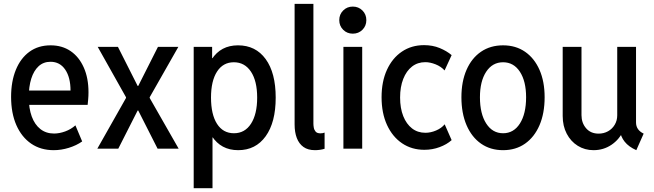

<svg xmlns="http://www.w3.org/2000/svg" viewBox="-20 -772 3394 997"><path d="M258.8 7.8Q191.4 7.8 141.8 -26.1Q92.3 -60.1 64.9 -122.3Q37.6 -184.6 37.6 -269Q37.6 -349.1 62.3 -409.4Q86.9 -469.7 132.8 -503.2Q178.7 -536.6 242.7 -536.6Q302.7 -536.6 346.7 -506.6Q390.6 -476.6 415 -421.6Q439.5 -366.7 439.5 -293Q439.5 -273.9 438 -257.3Q436.5 -240.7 435.1 -227.5H112.8V-301.8H346.2Q346.2 -370.1 318.6 -410.6Q291 -451.2 242.2 -451.2Q205.6 -451.2 180.4 -428Q155.3 -404.8 142.3 -363.5Q129.4 -322.3 129.4 -267.6Q129.4 -209.5 144.8 -167.2Q160.2 -125 189.7 -101.8Q219.2 -78.6 260.7 -78.6Q288.6 -78.6 318.6 -89.6Q348.6 -100.6 371.6 -121.1L406.7 -37.6Q377 -16.6 337.4 -4.4Q297.9 7.8 258.8 7.8Z M485.4 0 634.3 -263.2V-267.1L693.8 -325.7H697.8L800.3 -528.8H906.2L757.3 -267.1V-263.7L699.7 -198.2H694.8L594.2 0ZM798.3 0 697.8 -198.2H692.9L634.3 -263.7V-267.1L487.3 -528.8H592.3L694.8 -325.7H699.2L757.3 -267.1V-263.2L907.7 0Z M985.8 205.1V-528.8H1081.5V-470.2H1094.2L1072.8 -403.3V-126.5L1099.6 -58.1H1083.5V205.1ZM1216.8 7.8Q1127.4 7.8 1080.1 -65.2Q1032.7 -138.2 1032.7 -265.6Q1032.7 -392.1 1079.6 -464.4Q1126.5 -536.6 1215.8 -536.6Q1307.6 -536.6 1359.6 -465.1Q1411.6 -393.6 1411.6 -265.1Q1411.6 -136.7 1359.6 -64.5Q1307.6 7.8 1216.8 7.8ZM1194.8 -80.1Q1251.5 -80.1 1283.4 -129.6Q1315.4 -179.2 1315.4 -265.1Q1315.4 -351.6 1283 -400.1Q1250.5 -448.7 1194.3 -448.7Q1138.2 -448.7 1106.9 -400.1Q1075.7 -351.6 1075.7 -265.6Q1075.7 -177.7 1106.9 -128.9Q1138.2 -80.1 1194.8 -80.1Z M1615.7 7.8Q1579.1 7.8 1555.9 -8.8Q1532.7 -25.4 1521.2 -55.4Q1509.8 -85.4 1509.8 -126V-752H1607.4V-129.4Q1607.4 -121.1 1609.4 -109.4Q1611.3 -97.7 1618.9 -88.6Q1626.5 -79.6 1644 -79.6Q1656.2 -79.6 1665.5 -83.5V0.5Q1655.3 3.9 1641.6 5.9Q1627.9 7.8 1615.7 7.8Z M1763.2 0V-528.8H1860.8V0ZM1812 -597.2Q1782.2 -597.2 1762 -617.4Q1741.7 -637.7 1741.7 -667.5Q1741.7 -697.3 1762 -717.5Q1782.2 -737.8 1812 -737.8Q1841.8 -737.8 1862.1 -717.5Q1882.3 -697.3 1882.3 -667.5Q1882.3 -637.7 1862.1 -617.4Q1841.8 -597.2 1812 -597.2Z M2183.6 5.9Q2118.2 5.9 2068.1 -27.8Q2018.1 -61.5 1989.7 -123Q1961.4 -184.6 1961.4 -267.1Q1961.4 -348.6 1989.3 -409.4Q2017.1 -470.2 2066.9 -503.9Q2116.7 -537.6 2182.1 -537.6Q2226.6 -537.6 2263.2 -522.5Q2299.8 -507.3 2325.2 -485.8L2288.6 -406.2Q2270 -426.8 2241.7 -438Q2213.4 -449.2 2188.5 -449.2Q2148.9 -449.2 2119.6 -426.5Q2090.3 -403.8 2074 -362.3Q2057.6 -320.8 2057.6 -265.6Q2057.6 -210 2074 -168.9Q2090.3 -127.9 2119.6 -105.2Q2148.9 -82.5 2189 -82.5Q2216.8 -82.5 2244.6 -94.5Q2272.5 -106.4 2289.1 -126.5L2325.2 -44.4Q2300.3 -22 2262.9 -8.1Q2225.6 5.9 2183.6 5.9Z M2592.3 7.8Q2526.4 7.8 2477.8 -26.1Q2429.2 -60.1 2402.6 -122.1Q2376 -184.1 2376 -267.1Q2376 -348.6 2402.6 -409.4Q2429.2 -470.2 2477.8 -503.4Q2526.4 -536.6 2592.3 -536.6Q2658.2 -536.6 2706.5 -503.2Q2754.9 -469.7 2781.5 -409.2Q2808.1 -348.6 2808.1 -267.1Q2808.1 -183.6 2781.5 -121.8Q2754.9 -60.1 2706.5 -26.1Q2658.2 7.8 2592.3 7.8ZM2592.3 -80.1Q2647.5 -80.1 2679.7 -130.6Q2711.9 -181.2 2711.9 -267.1Q2711.9 -350.1 2679.7 -399.4Q2647.5 -448.7 2592.3 -448.7Q2537.1 -448.7 2504.6 -399.4Q2472.2 -350.1 2472.2 -267.1Q2472.2 -181.6 2504.6 -130.9Q2537.1 -80.1 2592.3 -80.1Z M3062 7.8Q3016.6 7.8 2980.2 -14.9Q2943.8 -37.6 2922.9 -77.6Q2901.9 -117.7 2901.9 -169.9V-528.8H2999.5V-174.3Q2999.5 -133.8 3023.4 -106Q3047.4 -78.1 3088.4 -78.1Q3115.2 -78.1 3137.2 -90.3Q3159.2 -102.5 3172.1 -124.3Q3185.1 -146 3185.1 -173.3V-528.8H3282.7V-136.2Q3282.7 -116.7 3292.5 -102.3Q3302.2 -87.9 3322.3 -78.1L3284.2 7.8Q3244.6 -9.8 3223.6 -36.4Q3202.6 -63 3200.7 -91.3L3220.7 -69.3H3182.1L3215.8 -92.3Q3196.3 -47.9 3155 -20Q3113.8 7.8 3062 7.8Z"/></svg>

Font: Reddit Sans Condensed Medium
Style: Regular
Weight: 500
Designer: Stephen Hutchings
Foundry: Reddit
Version: Version 1.014